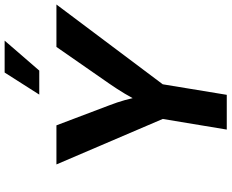

<svg xmlns="http://www.w3.org/2000/svg" viewBox="-104 -884 989 820"><g transform="rotate(-90 390.0 -474.5)"><path d="M246.1 0 291.5 -273.4 97.2 -727.5H264.2L349.6 -502Q362.8 -467.8 372.1 -434.8Q381.3 -401.9 389.6 -356.9H356.9Q379.4 -402.3 399.4 -435.5Q419.4 -468.8 442.4 -502L599.1 -727.5H780.3L439.5 -273.4L394.5 0ZM395.5 -800.8 489.7 -948.7H626L498 -800.8Z"/></g></svg>

Font: Inter 16pt
Style: Bold Italic
Weight: 700
Italic angle: -9.3988°
Version: Version 4.001;git-66647c0bb